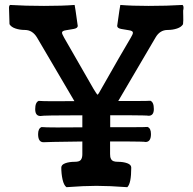

<svg xmlns="http://www.w3.org/2000/svg" viewBox="-20 -755 784 780"><path d="M314.5 -180.2Q159.2 -178.2 156.7 -177.2Q134.8 -177.2 134.8 -210Q134.8 -233.4 148.9 -238.8Q165 -237.3 205.6 -237.3Q208.5 -237.3 224.9 -237.3Q241.2 -237.3 266.1 -237.5Q291 -237.8 314.5 -237.8V-286.6Q153.3 -286.6 144.5 -283.7Q123 -283.7 123 -311.5Q123 -339.4 137.2 -345.2Q153.3 -343.8 193.8 -343.8Q196.3 -343.8 209.5 -343.8Q222.7 -343.8 242.7 -344Q262.7 -344.2 282.2 -344.2L130.4 -602.5Q111.8 -633.3 81.1 -633.3Q60.5 -633.3 43 -639.2Q25.4 -645 18.6 -656.7Q18.6 -667 17.6 -690.4Q16.6 -713.9 16.6 -723.1Q16.6 -732.4 21 -734.9Q82.5 -731 158.7 -731Q233.9 -731 283.2 -734.9Q284.7 -730.5 295.4 -652.8Q295.4 -652.3 295.7 -651.4Q295.9 -650.4 295.9 -649.9Q295.9 -640.6 279.8 -637.5Q263.7 -634.3 247.8 -632.1Q231.9 -629.9 231.9 -622.1Q231.9 -617.2 240.7 -601.6L359.9 -394Q373.5 -371.6 376 -370.1Q379.4 -371.1 391.6 -394Q473.6 -538.6 511.2 -601.6Q520 -616.2 520 -622.1Q520 -629.9 503.9 -632.1Q487.8 -634.3 471.9 -637.5Q456.1 -640.6 456.1 -649.9Q456.1 -650.4 456.3 -651.4Q456.5 -652.3 456.5 -652.8Q467.3 -730.5 468.8 -734.9Q514.6 -731 583.5 -731Q659.7 -731 721.2 -734.9Q725.6 -732.4 725.6 -723.1Q725.6 -718.3 724.1 -712.4V-705.1Q724.1 -700.2 724.4 -689.5Q724.6 -678.7 724.6 -673.3Q724.6 -667.5 723.6 -656.7Q716.8 -645 699.2 -639.2Q681.6 -633.3 661.1 -633.3Q629.4 -633.3 611.8 -602.5L460.4 -344.7H534.2Q581.1 -344.7 590.8 -345.7Q605 -340.3 605 -312Q605 -284.7 583.5 -284.7Q581.5 -285.6 559.1 -286.1Q536.6 -286.6 515.1 -286.6H493.7H427.7V-238.3H522.5Q568.4 -238.3 579.1 -239.3Q593.3 -234.4 593.3 -210.4Q593.3 -178.2 571.3 -178.2Q569.3 -179.2 547.1 -179.7Q524.9 -180.2 503.4 -180.2H481.9H427.2V-129.4Q427.2 -122.1 428 -117.9Q428.7 -113.8 431.4 -108.4Q434.1 -103 440.9 -100.3Q447.8 -97.7 458.5 -97.7Q481 -97.7 497.1 -91.8Q513.2 -85.9 513.2 -74.2Q513.2 -9.3 497.1 5.4Q423.8 0 371.6 0Q321.8 0 250 5.4Q239.3 -2.4 234.1 -25.9Q229 -49.3 229 -74.2Q229 -85.9 245.1 -91.8Q261.2 -97.7 283.7 -97.7Q302.7 -97.7 308.6 -105.7Q314.5 -113.8 314.5 -128.4Z"/></svg>

Font: Coustard
Style: Regular
Weight: 400
Foundry: vernon adams
Version: Version 1.001